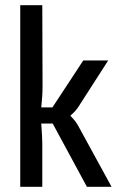

<svg xmlns="http://www.w3.org/2000/svg" viewBox="-20 -720 461 740"><path d="M183 -244H139Q143 -190 143 -166V0H58V-700H143L144 -389Q144 -351 139 -306H182L301 -487H397L282 -308Q271 -291 252 -275V-273Q272 -253 282 -234L410 0H315Z"/></svg>

Font: exo2condensed_r
Style: Regular
Weight: 400
Width: 3
Designer: Natanael Gama
Version: Version 1.001;PS 001.001;hotconv 1.0.70;makeotf.lib2.5.58329